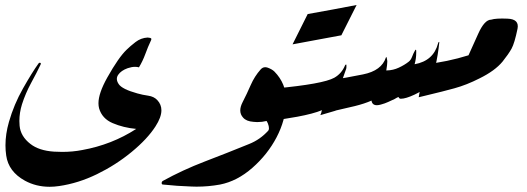

<svg xmlns="http://www.w3.org/2000/svg" viewBox="-20 -734 2072 755"><path d="M78.1 -23.4Q13.2 -59.1 4.4 -122.6Q1.5 -142.1 1.5 -162.6Q1.5 -207 15.1 -254.4Q34.7 -323.2 70.6 -386.5Q106.4 -449.7 131.8 -484.9Q133.8 -487.3 136.2 -487.3Q137.2 -487.3 138.7 -486.8Q140.6 -486.3 140.6 -483.9Q140.6 -482.4 139.6 -480Q125 -449.2 102.5 -408Q80.1 -366.7 66.4 -323.7Q56.2 -290.5 56.2 -258.3Q56.2 -248.5 57.1 -239.3Q61 -197.8 99.6 -168Q133.3 -141.6 192.4 -137.7Q208.5 -136.7 224.6 -136.7Q265.6 -136.7 303.2 -144Q419.9 -165 515.6 -227.1Q464.8 -231.9 423.1 -249.8Q381.3 -267.6 369.6 -308.1Q367.2 -317.4 367.2 -328.1Q367.2 -367.2 401.9 -429.2Q446.3 -508.3 478 -538.6Q491.7 -552.2 512.9 -568.6Q534.2 -585 560.5 -586.4Q563.5 -586.4 570.3 -585Q575.2 -584 575.2 -580.1Q575.2 -578.1 574.2 -576.2Q561.5 -549.3 551.3 -521.2Q541 -493.2 526.4 -469.2Q519 -471.2 511.2 -471.2Q497.6 -471.2 481.9 -465.8Q456.1 -456.5 444.8 -439.9Q439.5 -432.1 439.5 -423.8Q439.5 -414.1 446.8 -403.3Q460 -383.3 520 -366.7Q540.5 -360.8 563 -357.7Q585.4 -354.5 598.6 -340.3Q614.7 -323.2 614.7 -300.3Q614.7 -272.9 591.3 -236.8Q559.6 -187.5 497.3 -136.2Q435.1 -85 361.3 -49.1Q287.6 -13.2 212.4 -2.4Q192.9 0.5 175.3 0.5Q122.1 0.5 78.1 -23.4Z M845.2 -8.3Q799.8 0 752.9 0Q743.2 0 732.9 -0.5Q675.8 -2.4 621.1 -8.3Q615.7 -8.3 615.7 -14.2Q615.7 -19.5 620.1 -22.5Q697.8 -65.4 785.2 -98.9Q872.6 -132.3 959 -167.5Q1003.4 -185.1 1035.2 -220.7Q1037.6 -224.1 1037.6 -229.5Q1037.6 -233.4 1036.6 -238.3Q1033.7 -250.5 1028.3 -258.3Q1010.7 -253.9 991.2 -253.9Q983.9 -253.9 976.6 -254.9Q948.7 -256.8 936 -271.5Q924.8 -283.7 924.8 -299.8Q924.8 -314.5 934.1 -332.5Q950.7 -364.7 965.8 -399.4Q981 -434.1 1004.9 -460.9Q1012.7 -469.7 1022.9 -469.7Q1027.8 -469.7 1033.2 -467.8Q1050.3 -461.4 1059.1 -452.6Q1105.5 -405.3 1105.5 -338.9V-332.5Q1103 -261.7 1067.6 -194.1Q1032.2 -126.5 972.4 -74Q912.6 -21.5 845.2 -8.3Z M1322.3 -595.2Q1273.9 -586.4 1226.1 -577.4Q1178.2 -568.4 1130.4 -559.6L1189.9 -678.7Q1294.4 -697.3 1382.3 -714.4Z M1248.5 -283.7H1247.6Q1243.2 -283.7 1243.2 -289.1Q1243.2 -293 1246.1 -300.8Q1211.9 -286.6 1148.7 -274.9Q1085.4 -263.2 1042 -259.3L1063 -386.2Q1250.5 -403.8 1294.4 -428.2Q1323.7 -444.8 1336.9 -477.1Q1339.4 -480.5 1340.8 -480.5Q1342.3 -480.5 1342.3 -475.1Q1342.3 -465.8 1341.3 -463.4Q1330.1 -428.2 1308.1 -376Q1286.1 -323.7 1248.5 -283.7Z M1440.9 -338.4Q1413.1 -326.2 1375.5 -316.9Q1337.9 -307.6 1299.8 -299.3V-298.8Q1274.9 -292 1239.7 -281.2L1292 -420.4L1293 -420.9L1294.4 -421.4V-420.9Q1333.5 -426.8 1407.2 -441.4Q1481 -456.1 1497.6 -508.3Q1498 -510.3 1498.5 -510.3Q1499.5 -510.3 1501 -505.4Q1502.4 -497.6 1502.9 -494.6V-490.7Q1502.9 -480 1499 -457H1501Q1525.9 -457.5 1548.3 -468Q1570.8 -478.5 1586.9 -491.2Q1595.7 -498 1600.6 -511.2Q1605.5 -524.4 1611.8 -535.2Q1613.8 -538.6 1614.7 -538.6Q1616.2 -538.6 1616.7 -534.7V-526.4Q1616.7 -503.9 1610.4 -481.4Q1684.6 -494.6 1702.6 -563.5Q1703.6 -567.9 1705.6 -568.8Q1706.5 -569.3 1707 -569.3Q1707.5 -569.3 1707.5 -568.4Q1702.6 -518.1 1691.7 -471.9Q1680.7 -425.8 1655.8 -393.6Q1643.6 -377.4 1609.4 -361.6Q1575.2 -345.7 1556.2 -345.7Q1549.3 -345.7 1547.9 -352.1Q1543.9 -352.1 1539.3 -349.1Q1534.7 -346.2 1531.7 -344.7Q1519 -338.9 1506.3 -333Q1493.7 -327.1 1477.5 -322.8Q1468.8 -320.3 1461.9 -320.3Q1443.4 -320.3 1440.9 -338.4Z M1822.3 -516.6Q1835.4 -545.4 1860.4 -601.1Q1885.3 -656.7 1911.6 -656.7Q1929.7 -662.6 1976.1 -660.6Q2022.5 -658.7 2015.1 -621.1Q2003.4 -564 1991.5 -542.5Q1979.5 -521 1956.1 -491.7Q1926.3 -455.6 1865.7 -425.8Q1814.9 -399.9 1766.6 -386.7Q1718.3 -373.5 1666.5 -361.3Q1656.2 -358.9 1646.5 -356.4Q1636.7 -354 1626.5 -351.6L1648.9 -480.5Q1739.7 -490.7 1822.3 -516.6Z"/></svg>

Font: Aref Ruqaa
Style: Regular
Weight: 400
Designer: Abdoulla Aref
Version: Version 0.7